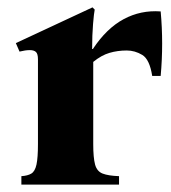

<svg xmlns="http://www.w3.org/2000/svg" viewBox="-20 -501 465 521"><path d="M38 0V-23Q55 -24 65 -30Q75 -36 79 -54.5Q83 -73 83 -110V-340Q83 -355 77.5 -360Q72 -365 61 -365Q49 -365 33 -361L23 -384L231 -481L237 -475Q235 -466 232.5 -436Q230 -406 230 -368H232Q269 -424 315.5 -449Q362 -474 416 -470Q424 -383 416 -295H393Q386 -340 366 -352Q346 -364 324 -364Q299 -364 277 -357.5Q255 -351 233 -333V-110Q233 -73 238 -54.5Q243 -36 258.5 -30Q274 -24 303 -23V0Z"/></svg>

Font: Bona Nova
Style: Bold
Weight: 700
Designer: Mateusz Machalski
Foundry: Capitalics
Version: Version 4.001; ttfautohint (v1.8.3)